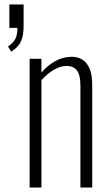

<svg xmlns="http://www.w3.org/2000/svg" viewBox="-20 -842 484 862"><path d="M30 -610 16 -633Q42 -652 50 -669.5Q58 -687 58 -717H22V-822H86V-728Q86 -682 74 -656Q62 -630 30 -610ZM113 0V-578H166V-516Q193 -548 228 -567.5Q263 -587 303 -587Q329 -587 349.5 -574.5Q370 -562 382 -534.5Q394 -507 394 -461V0H341V-455Q341 -508 324.5 -527Q308 -546 280 -546Q251 -546 221.5 -528.5Q192 -511 166 -482V0Z"/></svg>

Font: Oswald ExtraLight
Style: Regular
Weight: 250
Designer: Vernon Adams
Foundry: Vernon Adams
Version: Version 4.103;gftools[0.9.33.dev8+g029e19f]